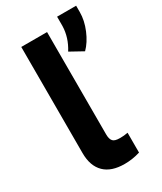

<svg xmlns="http://www.w3.org/2000/svg" viewBox="-192 -822 765 904"><g transform="rotate(-30 191.0 -370.0)"><path d="M61.5 -708V-711.4H64.5H198.7H201.7V-708V-397V-155.3Q201.7 -129.4 211.9 -118.2Q221.2 -107.4 249 -107.4Q249.5 -107.4 250 -107.4Q251 -107.4 252.4 -107.4Q272 -107.4 289.1 -110.8L293 -111.3V-107.4V-5.9V-3.4L290.5 -2.9Q250.5 9.3 208.5 9.3Q136.7 9.3 99.6 -26.9Q61.5 -64 61.5 -134.3V-397ZM311.5 -543.5 241.7 -582Q277.3 -638.2 278.8 -700.2V-750.5H382.3V-715.8Q382.3 -670.4 362.1 -622.1Q341.8 -573.7 311.5 -543.5Z"/></g></svg>

Font: MAUL Bold
Style: Bold
Weight: 700
Designer: MAUL
Version: Version 1.0; 2020; ttfautohint (v1.8.3)